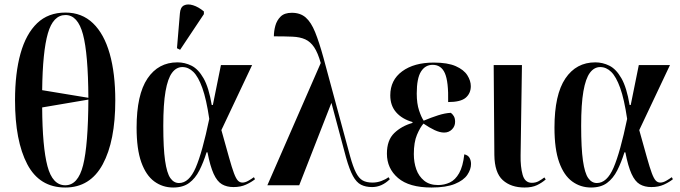

<svg xmlns="http://www.w3.org/2000/svg" viewBox="-20 -826 3033 856"><path d="M271 10Q156 10 101.5 -94Q47 -198 47 -379Q47 -500 71.5 -587.5Q96 -675 145.5 -722.5Q195 -770 272 -770Q345 -770 394.5 -722.5Q444 -675 469 -587Q494 -499 494 -378Q494 -197 438 -93.5Q382 10 271 10ZM374 -390Q373 -586 350 -672.5Q327 -759 272 -759Q217 -759 193.5 -677.5Q170 -596 168 -424ZM271 0Q328 0 350.5 -89.5Q373 -179 374 -382L168 -347Q169 -171 191.5 -85.5Q214 0 271 0Z M752 10Q705 10 668 -17Q631 -44 610 -102.5Q589 -161 589 -257Q589 -404 637.5 -476Q686 -548 771 -548Q804 -548 834 -533Q864 -518 887.5 -477Q911 -436 924 -358H929L965 -536H1104L967 -246Q988 -171 1001 -124.5Q1014 -78 1023 -54Q1032 -30 1040.5 -21Q1049 -12 1061 -12Q1073 -12 1087 -20Q1101 -28 1112 -36L1117 -27Q1101 -14 1077 -3Q1053 8 1021 8Q991 8 969.5 -4.5Q948 -17 932.5 -51Q917 -85 905 -147H901Q887 -102 869 -66.5Q851 -31 823.5 -10.5Q796 10 752 10ZM778 -10Q823 -10 852.5 -78.5Q882 -147 913 -296Q900 -384 882 -434Q864 -484 842 -505.5Q820 -527 793 -527Q766 -527 747 -501.5Q728 -476 718 -419Q708 -362 708 -265Q708 -165 716 -109.5Q724 -54 739.5 -32Q755 -10 778 -10ZM783 -604 769 -611 782 -766Q784 -794 800.5 -802Q817 -810 841 -802.5Q865 -795 889 -775V-763Z M1172 0 1410 -545Q1397 -591 1380.5 -615.5Q1364 -640 1341 -650.5Q1318 -661 1284 -662.5Q1250 -664 1201 -664Q1201 -687 1207.5 -711Q1214 -735 1231 -752Q1248 -769 1281 -769Q1319 -769 1343 -748Q1367 -727 1385 -682.5Q1403 -638 1422 -569L1541 -129Q1554 -82 1567 -56.5Q1580 -31 1597 -21.5Q1614 -12 1641 -12Q1661 -12 1680 -19Q1699 -26 1712 -36L1718 -27Q1682 8 1639 8Q1610 8 1589.5 -2.5Q1569 -13 1553.5 -41.5Q1538 -70 1523 -123L1458 -366H1457L1314 0Z M1904 10Q1804 10 1754.5 -32.5Q1705 -75 1705 -141Q1705 -201 1737.5 -232.5Q1770 -264 1819 -278V-282Q1773 -295 1746.5 -325Q1720 -355 1720 -401Q1720 -469 1773 -508Q1826 -547 1914 -547Q1976 -547 2012 -531Q2048 -515 2063.5 -490.5Q2079 -466 2079 -442Q2079 -410 2056.5 -390.5Q2034 -371 1978 -371Q1980 -462 1963.5 -499.5Q1947 -537 1909 -537Q1876 -537 1857 -507Q1838 -477 1838 -409Q1838 -364 1848.5 -333Q1859 -302 1869 -288Q1902 -302 1933.5 -312Q1965 -322 1990 -323Q1997 -318 2003 -308.5Q2009 -299 2009 -283Q2009 -263 1995 -249Q1981 -235 1960 -235Q1941 -235 1917.5 -246Q1894 -257 1868 -275Q1853 -258 1839 -225Q1825 -192 1825 -139Q1825 -102 1836 -71Q1847 -40 1871 -20.5Q1895 -1 1933 -1Q1961 -1 1985.5 -12.5Q2010 -24 2027 -54Q2044 -84 2050 -138Q2067 -134 2073.5 -122Q2080 -110 2080 -95Q2080 -71 2063.5 -46.5Q2047 -22 2008 -6Q1969 10 1904 10Z M2319 10Q2258 10 2221.5 -23Q2185 -56 2184 -135L2181 -536H2307L2301 -133Q2300 -83 2310 -47Q2320 -11 2351 -11Q2368 -11 2381 -18Q2394 -25 2407 -35L2413 -26Q2396 -11 2374 -0.5Q2352 10 2319 10Z M2615 10Q2568 10 2531 -17Q2494 -44 2473 -102.5Q2452 -161 2452 -257Q2452 -404 2500.5 -476Q2549 -548 2634 -548Q2667 -548 2697 -533Q2727 -518 2750.5 -477Q2774 -436 2787 -358H2792L2828 -536H2967L2830 -246Q2851 -171 2864 -124.5Q2877 -78 2886 -54Q2895 -30 2903.5 -21Q2912 -12 2924 -12Q2936 -12 2950 -20Q2964 -28 2975 -36L2980 -27Q2964 -14 2940 -3Q2916 8 2884 8Q2854 8 2832.5 -4.5Q2811 -17 2795.5 -51Q2780 -85 2768 -147H2764Q2750 -102 2732 -66.5Q2714 -31 2686.5 -10.5Q2659 10 2615 10ZM2641 -10Q2686 -10 2715.5 -78.5Q2745 -147 2776 -296Q2763 -384 2745 -434Q2727 -484 2705 -505.5Q2683 -527 2656 -527Q2629 -527 2610 -501.5Q2591 -476 2581 -419Q2571 -362 2571 -265Q2571 -165 2579 -109.5Q2587 -54 2602.5 -32Q2618 -10 2641 -10Z"/></svg>

Font: Noto Serif Display Condensed SemiBold
Style: Regular
Weight: 600
Width: 3
Designer: Monotype Design Team
Foundry: Monotype Imaging Inc.
Version: Version 2.009